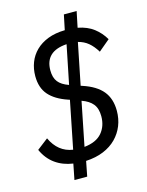

<svg xmlns="http://www.w3.org/2000/svg" viewBox="-127 -858 778 1017"><g transform="rotate(-15 262.0 -349.0)"><path d="M169 -4Q113 -12 72 -41.5Q31 -71 8 -122L69 -169Q107 -87 187 -75L239 -335L230 -338Q162 -361 128 -400Q94 -439 94 -503Q94 -543 107.5 -578Q121 -613 148 -639.5Q175 -666 215 -681.5Q255 -697 308 -698L325 -780H395L377 -693Q429 -683 463.5 -656.5Q498 -630 520 -592L458 -540Q438 -573 414.5 -592.5Q391 -612 359 -620L313 -392L322 -389Q395 -365 429.5 -323Q464 -281 464 -215Q464 -171 449 -133.5Q434 -96 405.5 -67Q377 -38 335 -20.5Q293 -3 238 0L222 82H152ZM377 -208Q377 -251 357 -275.5Q337 -300 297 -314L249 -74Q315 -81 346 -117.5Q377 -154 377 -208ZM179 -512Q179 -472 197 -449Q215 -426 255 -412L298 -624Q179 -616 179 -512Z"/></g></svg>

Font: IBM Plex Sans Condensed Text
Style: Italic
Weight: 450
Width: 3
Italic angle: -11°
Designer: Mike Abbink, Paul van der Laan, Pieter van Rosmalen
Foundry: Bold Monday
Version: Version 1.1